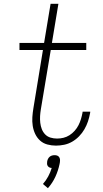

<svg xmlns="http://www.w3.org/2000/svg" viewBox="-20 -755 540 1006"><path d="M273 8Q250 8 228 2Q206 -4 190 -18.5Q174 -33 164.5 -53Q155 -73 151.5 -95.5Q148 -118 149.5 -141Q151 -164 155 -188L205 -493H82V-530H211L245 -735H286L252 -530H432V-493H246L194 -182Q191 -164 190 -146.5Q189 -129 191 -111.5Q193 -94 199 -78.5Q205 -63 216.5 -51Q228 -39 244.5 -34Q261 -29 279 -29Q296 -29 312.5 -33Q329 -37 344 -46.5Q359 -56 371 -69.5Q383 -83 391 -98.5Q399 -114 404 -130.5Q409 -147 412 -163Q412 -165 412.5 -167Q413 -169 413 -170H453Q453 -168 452.5 -166Q452 -164 452 -162Q448 -140 441 -119Q434 -98 422.5 -78Q411 -58 394.5 -41Q378 -24 358 -12.5Q338 -1 316 3.5Q294 8 273 8ZM231 231 205 209Q221 191 232.5 169.5Q244 148 251 125Q245 125 239.5 122.5Q234 120 230.5 115Q227 110 226.5 104Q226 98 227 92Q228 85 231 78.5Q234 72 239.5 67Q245 62 252 60Q259 58 266 58Q273 58 279 60Q285 62 289 67Q293 72 294 78.5Q295 85 294 92V94L292 105Q285 139 270 171.5Q255 204 231 231Z"/></svg>

Font: Iosevka Curly XLtObl
Style: Regular
Weight: 200
Italic angle: -9°
Monospace: yes
Designer: Belleve Invis
Foundry: Belleve Invis
Version: Version 11.1.0; ttfautohint (v1.8.3)